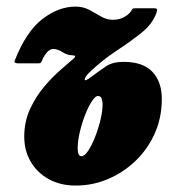

<svg xmlns="http://www.w3.org/2000/svg" viewBox="-20 -545 529 582"><path d="M24.5 -361Q59.5 -450 108.8 -487.5Q158 -525 208.5 -525Q232 -525 250.8 -515Q269.5 -505 286.5 -495Q303.5 -485 322 -485Q341 -485 355.5 -492.8Q370 -500.5 377.5 -511.5Q380.5 -516 381.5 -518Q382.5 -520 390 -520H446Q455 -520 456 -516.5Q457 -513 454 -505.5Q442 -472 408.8 -445.5Q375.5 -419 333.2 -391.2Q291 -363.5 252 -326.5Q236.5 -311 236.8 -304Q237 -297 258 -313Q282 -331 301.8 -344.2Q321.5 -357.5 355 -357.5Q413.5 -357.5 442 -327.2Q470.5 -297 470.5 -245Q470.5 -188.5 449.2 -140.8Q428 -93 391 -57.5Q354 -22 307.2 -2.2Q260.5 17.5 209.5 17.5Q163 17.5 127.8 -2Q92.5 -21.5 73 -55Q53.5 -88.5 53.5 -131Q53.5 -176.5 71.2 -214.8Q89 -253 114.5 -283Q140 -313 164.5 -334Q189 -355 202 -366.5Q215.5 -377.5 197.5 -377.5Q184.5 -377.5 169.5 -387Q154.5 -396.5 141.5 -396.5Q132 -396.5 123.2 -387.2Q114.5 -378 108 -363Q106 -358 104.2 -355.5Q102.5 -353 97 -353H35.5Q21 -353 24.5 -361ZM215.5 -95.5Q215.5 -71.5 226.5 -71.5Q236.5 -71.5 247.5 -88.2Q258.5 -105 268.5 -130.5Q278.5 -156 284.8 -182.5Q291 -209 291 -228.5Q291 -238 288.2 -246Q285.5 -254 276.5 -254Q269 -254 258.5 -238Q248 -222 238.2 -197.2Q228.5 -172.5 222 -145.2Q215.5 -118 215.5 -95.5Z"/></svg>

Font: Besley* Condensed Heavy
Style: Italic
Weight: 800
Width: 3
Italic angle: -13°
Designer: Owen Earl
Foundry: indestructible type*
Version: Version 3.000; ttfautohint (v1.8.3)